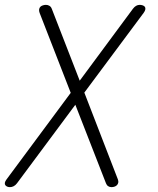

<svg xmlns="http://www.w3.org/2000/svg" viewBox="-32 -760 652 790"><path d="M559 -707 315 -379 453 -22Q456 -14 454.5 -8Q453 -2 449 2Q445 6 439 8Q433 10 427 10Q419 10 413 6Q407 2 404 -6L278 -329L38 -6Q32 2 24.5 6Q17 10 9 10Q3 10 -2 8Q-7 6 -10 2Q-13 -2 -12 -8Q-11 -14 -5 -22L259 -378L131 -707Q128 -715 129 -721.5Q130 -728 134 -732Q138 -736 144.5 -738Q151 -740 157 -740Q165 -740 171.5 -736Q178 -732 181 -724L296 -428L515 -724Q521 -732 528 -736Q535 -740 543 -740Q549 -740 555 -738Q561 -736 564 -732Q567 -728 566 -721.5Q565 -715 559 -707Z"/></svg>

Font: Maple Mono NL Thin
Style: Italic
Weight: 250
Italic angle: -10°
Monospace: yes
Designer: subframe7536
Version: Version 7.000